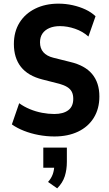

<svg xmlns="http://www.w3.org/2000/svg" viewBox="-20 -736 598 1051"><path d="M278 11Q235 11 192 3Q149 -5 111 -20Q73 -35 45 -55L85 -171Q111 -152 143.5 -138.5Q176 -125 210.5 -118.5Q245 -112 277 -112Q326 -112 353.5 -132.5Q381 -153 381 -195Q381 -218 373 -233.5Q365 -249 348 -259.5Q331 -270 306 -277L212 -301Q133 -321 94.5 -370Q56 -419 56 -495Q56 -562 86.5 -611.5Q117 -661 172.5 -688.5Q228 -716 300 -716Q340 -716 378 -707.5Q416 -699 448 -684Q480 -669 503 -647L464 -536Q433 -564 391 -578.5Q349 -593 308 -593Q275 -593 250.5 -582.5Q226 -572 212.5 -552.5Q199 -533 199 -504Q199 -471 217.5 -450Q236 -429 272 -420L364 -397Q445 -378 484.5 -330.5Q524 -283 524 -208Q524 -141 493.5 -91.5Q463 -42 407.5 -15.5Q352 11 278 11ZM293 295 243 260Q261 240 269 217Q277 194 277 169L303 182H217V72H346V150Q346 193 334.5 229Q323 265 293 295Z"/></svg>

Font: Nunito Sans 10pt Condensed ExtraBold
Style: Regular
Weight: 800
Width: 3
Designer: Vernon Adams
Foundry: Vernon Adams
Version: Version 3.101;gftools[0.9.27]